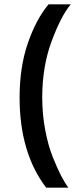

<svg xmlns="http://www.w3.org/2000/svg" viewBox="-20 -732 385 882"><path d="M192 130Q70 -30 70 -284Q70 -424 108 -534Q146 -644 203 -712H305Q261 -660 217.5 -543.5Q174 -427 174 -284Q174 -208 187.5 -136Q201 -64 222 -11.5Q243 41 260 74Q277 107 294 130Z"/></svg>

Font: Overpass Light
Style: Bold
Weight: 600
Designer: Delve Withrington, Thomas Jockin
Foundry: Delve Fonts
Version: Version 3.000;DELV;Overpass